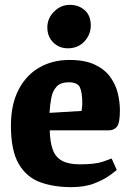

<svg xmlns="http://www.w3.org/2000/svg" viewBox="-20 -758 544 791"><path d="M274 13Q201 13 145 -7.5Q89 -28 57 -83Q25 -138 25 -240Q25 -327 56 -387.5Q87 -448 141.5 -479.5Q196 -511 266 -511Q330 -511 371 -491.5Q412 -472 434.5 -440.5Q457 -409 465.5 -373Q474 -337 474 -303Q474 -252 462 -236.5Q450 -221 428 -221H185Q186 -174 197 -142.5Q208 -111 235 -96Q262 -81 308 -81Q372 -81 404 -92Q436 -103 440 -105L461 -58Q457 -54 433.5 -36.5Q410 -19 370 -3Q330 13 274 13ZM184 -293 316 -301Q319 -319 319 -331Q319 -378 309 -398.5Q299 -419 263 -419Q230 -419 213.5 -401.5Q197 -384 191.5 -355.5Q186 -327 184 -293ZM259 -559Q224 -559 199.5 -583Q175 -607 175 -645Q175 -682 202.5 -710Q230 -738 268 -738Q304 -738 329 -716Q354 -694 354 -653Q354 -616 328 -587.5Q302 -559 259 -559Z"/></svg>

Font: Faustina ExtraBold
Style: Regular
Weight: 800
Designer: Alfonso Garcia
Foundry: http://www.omnibus-type.com
Version: Version 1.200